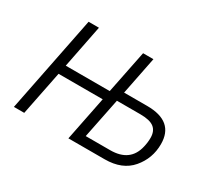

<svg xmlns="http://www.w3.org/2000/svg" viewBox="-103 -699 981 885"><g transform="rotate(30 387.0 -256.0)"><path d="M43 0 145 -512H200L155 -284H389L435 -512H490L450 -311H573Q716 -311 716 -190Q716 -114 667.5 -57Q619 0 526 0H333L380 -235H145L98 0ZM397 -49H527Q633 -49 654 -142Q660 -167 660 -191Q660 -227 638 -244.5Q616 -262 565 -262H440Z"/></g></svg>

Font: IBM Plex Sans Light
Style: Italic
Weight: 300
Italic angle: -11.31°
Designer: Mike Abbink, Paul van der Laan, Pieter van Rosmalen
Foundry: Bold Monday
Version: Version 3.0